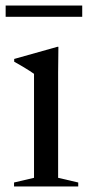

<svg xmlns="http://www.w3.org/2000/svg" viewBox="-26 -677 320 697"><path d="M186 -507 185 -413.5V-31.5L258 -14.5V0H25V-14.5L97.5 -31.5V-409Q92 -413 80.8 -420.2Q69.5 -427.5 55.2 -436Q41 -444.5 25.5 -453V-463L182 -507ZM-5.5 -616V-657H272.5V-616Z"/></svg>

Font: Newsreader 60pt
Style: Regular
Weight: 400
Designer: Hugues Gentile
Foundry: Production Type
Version: Version 1.003